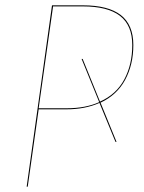

<svg xmlns="http://www.w3.org/2000/svg" viewBox="-20 -700 539 720"><path d="M357 -315 417 -168H413L353 -314Q299 -290 229 -290H125L84 0H80L175 -680H291Q386 -680 433 -643.5Q480 -607 480 -531Q480 -458 449.5 -401Q419 -344 357 -315ZM352 -317 286 -479H290L355 -319Q416 -346 446 -402Q476 -458 476 -531Q476 -605 430 -640.5Q384 -676 291 -676H179L125 -294H230Q301 -294 352 -317Z"/></svg>

Font: Fira Sans Condensed Four
Style: Italic
Weight: 100
Width: 3
Italic angle: -8°
Designer: bBox Type GmbH & Carrois Corporate GbR & Edenspiekermann AG
Foundry: bBox Type GmbH & Carrois Corporate GbR & Edenspiekermann AG
Version: Version 4.301